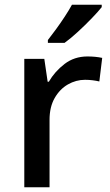

<svg xmlns="http://www.w3.org/2000/svg" viewBox="-20 -786 463 806"><path d="M347 -549Q381 -549 409 -543L397 -444Q385 -447 369 -449Q353 -451 337 -451Q299 -451 265 -431.5Q231 -412 209.5 -374.5Q188 -337 188 -283V0H82V-539H166L180 -443H185Q210 -486 251 -517.5Q292 -549 347 -549ZM407 -756Q392 -737 364.5 -708.5Q337 -680 306.5 -652Q276 -624 251 -606H181V-618Q196 -637 215 -663Q234 -689 252 -716.5Q270 -744 282 -766H407Z"/></svg>

Font: Noto Sans Myanmar UI Medium
Style: Regular
Weight: 500
Designer: Monotype Design Team
Foundry: Monotype Imaging Inc.
Version: Version 2.103; ttfautohint (v1.8.4.7-5d5b)